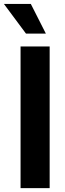

<svg xmlns="http://www.w3.org/2000/svg" viewBox="-46 -966 334 986"><path d="M209 -727.5V0H59.6V-727.5ZM87.4 -793.5 -25.9 -945.8H112.3L189.5 -793.5Z"/></svg>

Font: Inter 24pt
Style: Bold
Weight: 700
Designer: Rasmus Andersson
Foundry: rsms
Version: Version 4.001;git-66647c0bb